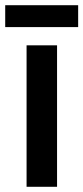

<svg xmlns="http://www.w3.org/2000/svg" viewBox="-37 -717 320 737"><path d="M182 0H65V-543H182ZM263 -697V-613H-17V-697Z"/></svg>

Font: Noto Sans Thai Looped Condensed SemiBold
Style: Regular
Weight: 600
Width: 3
Designer: Sasikarn Vongin, Ben Mitchell
Foundry: The Fontpad Ltd
Version: Version 1.001; ttfautohint (v1.8.4.7-5d5b)